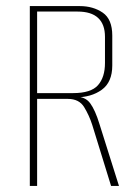

<svg xmlns="http://www.w3.org/2000/svg" viewBox="-20 -611 450 631"><path d="M78 0V-591H242Q286 -591 317.5 -569.5Q349 -548 349 -494V-396Q349 -341 314.5 -316Q280 -291 228 -291V-293Q260 -294 276.5 -271.5Q293 -249 307 -203L371 0H345L283 -201Q273 -232 256.5 -259Q240 -286 203 -286H102V0ZM102 -305H220Q279 -305 302 -331Q325 -357 325 -404V-490Q325 -531 302.5 -552Q280 -573 235 -573H102Z"/></svg>

Font: Alumni Sans SC Thin
Style: Regular
Weight: 100
Designer: Robert E. Leuschke
Foundry: Robert E. Leuschke
Version: Version 1.018